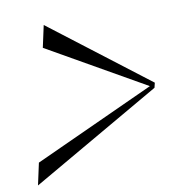

<svg xmlns="http://www.w3.org/2000/svg" viewBox="-75 -720 767 791"><g transform="rotate(-10 309.0 -324.5)"><path d="M568.5 -334.5 159 -648 139 -556 546 -324 41 -93 21 -1 563.5 -314Z"/></g></svg>

Font: Beautique Display Italic
Style: Regular
Weight: 400
Italic angle: -12°
Designer: Nhat-Quang Ngo
Version: Version 1.100;Glyphs 3.2.3 (3260)